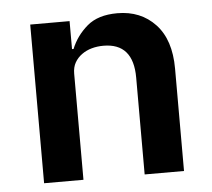

<svg xmlns="http://www.w3.org/2000/svg" viewBox="-44 -575 687 622"><g transform="rotate(-5 300.0 -264.0)"><path d="M75 0V-516H203V-425H208Q225 -467 260.5 -497.5Q296 -528 359 -528Q435 -528 482.5 -477.5Q530 -427 530 -333V0H402V-315Q402 -427 305 -427Q285 -427 267 -422Q249 -417 234.5 -406.5Q220 -396 211.5 -381Q203 -366 203 -345V0Z"/></g></svg>

Font: IBM Plex Mono SemiBold
Style: Regular
Weight: 600
Monospace: yes
Designer: Mike Abbink, Paul van der Laan, Pieter van Rosmalen
Foundry: Bold Monday
Version: Version 2.3